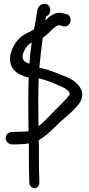

<svg xmlns="http://www.w3.org/2000/svg" viewBox="-20 -775 469 1016"><path d="M55 -11C64 -11 75 -11 92 -12C104 -12 119 -14 133 -16V70C133 105 133 148 135 177V193C137 209 148 221 163 221C177 221 190 207 188 187V172C186 145 186 105 186 70V-6C185 -15 185 -22 185 -33C189 -35 194 -39 198 -41C216 -53 241 -73 272 -104C322 -154 346 -167 382 -207C394 -220 402 -230 407 -241C421 -269 416 -297 399 -319C379 -346 344 -365 309 -377C269 -393 232 -408 188 -417C193 -471 200 -524 206 -574L214 -581C226 -590 239 -601 251 -614C262 -625 271 -632 276 -635C282 -641 294 -643 301 -640L314 -636C321 -635 331 -633 341 -641C362 -659 357 -695 330 -701L320 -703C292 -712 271 -706 253 -694C243 -689 231 -678 219 -666C221 -673 223 -681 225 -689C238 -693 246 -706 246 -722C246 -740 233 -755 219 -755H218L212 -754C198 -754 185 -744 179 -726C176 -718 163 -620 158 -618L157 -617H156C146 -611 136 -606 125 -601C80 -581 48 -538 36 -489C19 -413 75 -376 132 -365C131 -341 130 -313 130 -287C129 -255 130 -221 130 -187C130 -153 130 -123 131 -91V-81C119 -79 101 -78 90 -78H89C74 -77 64 -77 55 -77H43C26 -77 10 -63 10 -44C10 -27 26 -11 43 -11ZM111 -512 112 -513C120 -531 133 -541 148 -551C143 -518 138 -476 136 -438C98 -448 89 -472 111 -512ZM349 -276C346 -272 342 -265 334 -256C297 -216 284 -206 238 -157C215 -133 198 -118 184 -107C183 -132 183 -161 183 -190C183 -224 182 -258 183 -292C183 -316 184 -338 185 -361C221 -352 255 -339 288 -324C315 -314 334 -304 345 -288V-287C349 -283 349 -282 349 -281Z"/></svg>

Font: Stray Cat
Style: ExBdCn
Weight: 800
Version: Version 1.0